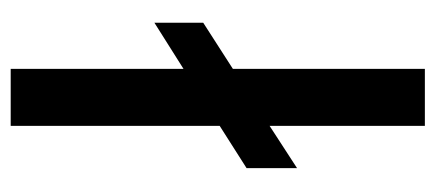

<svg xmlns="http://www.w3.org/2000/svg" viewBox="-242 -552 795 350"><g transform="rotate(90 155.0 -377.5)"><path d="M106 0V-315L22 -262V-351L106 -405V-755H210V-472L287 -522V-430L210 -381V0Z"/></g></svg>

Font: Ruda SemiBold
Style: Regular
Weight: 600
Designer: Mariela Monsalve and Angelina Sanchez
Foundry: Mariela Monsalve and Angelina Sanchez
Version: Version 2.001